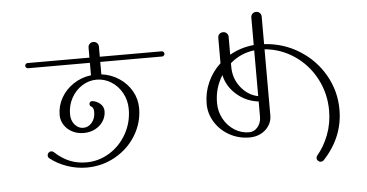

<svg xmlns="http://www.w3.org/2000/svg" viewBox="-57 -931 2114 1107"><g transform="rotate(-5 1000.0 -377.5)"><path d="M199 -87Q191 -93 191 -104Q191 -113 197.5 -119.5Q204 -126 213 -126Q222 -126 228 -120Q270 -81 314.5 -63Q359 -45 410 -45Q482 -45 544 -83Q606 -121 643 -186.5Q680 -252 680 -330Q680 -381 656.5 -423.5Q633 -466 594 -490.5Q555 -515 510 -515Q465 -515 426 -490.5Q387 -466 363.5 -423.5Q340 -381 340 -330Q340 -293 360.5 -269Q381 -245 410 -245Q439 -245 459.5 -269Q480 -293 480 -330Q480 -357 465 -364Q457 -367 457 -379Q457 -386 462 -390Q467 -394 473 -394H475Q502 -390 521 -372.5Q540 -355 540 -330Q540 -299 523 -272.5Q506 -246 476.5 -230.5Q447 -215 410 -215Q373 -215 343.5 -230.5Q314 -246 297 -272.5Q280 -299 280 -330Q280 -383 306 -429Q332 -475 378 -505.5Q424 -536 480 -543V-615H122Q116 -615 111.5 -619.5Q107 -624 107 -630Q107 -636 111.5 -640.5Q116 -645 122 -645H480V-703Q480 -716 488.5 -724.5Q497 -733 510 -733Q523 -733 531.5 -724.5Q540 -716 540 -703V-645H898Q904 -645 908.5 -640.5Q913 -636 913 -630Q913 -624 908.5 -619.5Q904 -615 898 -615H540V-543Q596 -536 642 -505.5Q688 -475 714 -429Q740 -383 740 -330Q740 -246 696 -173.5Q652 -101 576 -58Q500 -15 410 -15Q353 -15 297.5 -34Q242 -53 199 -87Z M1734 46Q1734 37 1740 31Q1780 -16 1805 -81.5Q1830 -147 1830 -221Q1830 -321 1784.5 -406.5Q1739 -492 1661 -544.5Q1583 -597 1490 -605V-221Q1490 -190 1473 -163.5Q1456 -137 1426.5 -121.5Q1397 -106 1360 -106Q1297 -106 1244 -135.5Q1191 -165 1160.5 -214.5Q1130 -264 1130 -321Q1130 -386 1156.5 -445Q1183 -504 1230 -547V-694Q1230 -707 1238.5 -715.5Q1247 -724 1260 -724Q1273 -724 1281.5 -715.5Q1290 -707 1290 -694V-591Q1352 -627 1430 -635V-794Q1430 -807 1438.5 -815.5Q1447 -824 1460 -824Q1473 -824 1481.5 -815.5Q1490 -807 1490 -794V-635Q1602 -628 1693.5 -570.5Q1785 -513 1837.5 -420.5Q1890 -328 1890 -221Q1890 -62 1774 62Q1767 69 1757 69Q1748 69 1741 62Q1734 55 1734 46ZM1360 -136Q1389 -136 1409.5 -160Q1430 -184 1430 -221V-308Q1357 -317 1303 -364.5Q1249 -412 1235 -478Q1190 -407 1190 -321Q1190 -270 1213.5 -227.5Q1237 -185 1276 -160.5Q1315 -136 1360 -136ZM1430 -339V-604Q1351 -595 1290 -542V-521Q1290 -453 1330.5 -402Q1371 -351 1430 -339Z"/></g></svg>

Font: GL-CurulMinamoto Light
Style: Regular
Weight: 300
Designer: Eunice (kana); Ryoko NISHIZUKA 西塚涼子 (ideographs); Frank Grießhammer (Latin, Greek & Cyrillic); Wenlong ZHANG
Foundry: Gutenberg Labo; Adobe
Version: Version 1.002